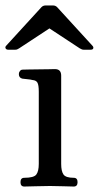

<svg xmlns="http://www.w3.org/2000/svg" viewBox="-25 -683 362 703"><path d="M64 0Q50 0 50 -16Q50 -32 64 -32Q99 -32 108 -44Q117 -56 117 -83V-347Q117 -372 112 -380.5Q107 -389 94 -390Q87 -392 75 -393Q63 -394 57 -395Q44 -398 44 -412Q44 -418 48 -423Q52 -428 58 -428Q61 -428 77.5 -428.5Q94 -429 115 -429Q136 -429 153.5 -429.5Q171 -430 176 -430Q199 -430 199 -406V-83Q199 -56 207.5 -44Q216 -32 245 -32Q259 -32 259 -16Q259 0 245 0Q235 0 208 -1Q181 -2 158 -2Q134 -2 104.5 -1Q75 0 64 0ZM5 -501Q-2 -501 -4.5 -506Q-7 -511 -2 -516L127 -657Q133 -663 142 -663H169Q178 -663 184 -657L313 -516Q318 -511 316.5 -506Q315 -501 307 -501H281Q277 -501 274 -502.5Q271 -504 267 -506L156 -579L45 -506Q41 -504 38.5 -502.5Q36 -501 31 -501Z"/></svg>

Font: Zen Old Mincho
Style: Regular
Weight: 400
Designer: Yoshimichi Ohira
Foundry: Positype
Version: Version 1.001